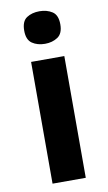

<svg xmlns="http://www.w3.org/2000/svg" viewBox="-87 -804 479 848"><g transform="rotate(-10 152.5 -380.0)"><path d="M227 -546V0H78V-546ZM153 -760Q186 -760 210 -744.5Q234 -729 234 -687Q234 -646 210 -630Q186 -614 153 -614Q119 -614 95.5 -630Q72 -646 72 -687Q72 -729 95.5 -744.5Q119 -760 153 -760Z"/></g></svg>

Font: Noto Sans Hebrew
Style: Bold
Weight: 700
Designer: Monotype Design Team
Foundry: Monotype Imaging Inc.
Version: Version 2.003